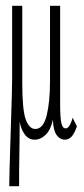

<svg xmlns="http://www.w3.org/2000/svg" viewBox="-20 -473 290 664"><path d="M12 171Q12 154 13 116Q14 78 15.5 30.5Q17 -17 18.5 -64Q20 -111 21 -148Q22 -185 22 -202V-453H57V-185Q57 -93 69 -60Q81 -27 102 -27Q130 -27 141.5 -74Q153 -121 153 -194V-453H188V-113Q188 -68 192 -48.5Q196 -29 207 -29Q214 -29 219.5 -37.5Q225 -46 229 -58L231 -66L246 -36Q237 -10 227 0Q217 10 205 10Q187 10 175.5 -6.5Q164 -23 163 -59Q155 -23 137.5 -6.5Q120 10 100 10Q79 10 66 -7.5Q53 -25 48 -52Q48 7 47 57.5Q46 108 46 171Z"/></svg>

Font: Inconsolata UltraCondensed Light
Style: Regular
Weight: 300
Width: 1
Monospace: yes
Designer: Raph Levien, Cyreal, Brenton Simpson
Foundry: Raph Levien, Cyreal, Google
Version: Version 3.001; ttfautohint (v1.8.2.53-6de2)